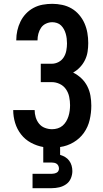

<svg xmlns="http://www.w3.org/2000/svg" viewBox="-20 -763 540 1003"><path d="M150 220V145H250Q257 145 263.5 143.5Q270 142 276 139Q282 136 285 130Q288 124 288 118Q288 110 285 103.5Q282 97 276.5 93Q271 89 264 87.5Q257 86 250 86H206V5Q172 -1 141.5 -17.5Q111 -34 90 -61Q69 -88 59 -121Q49 -154 49 -188H161Q161 -169 166.5 -150.5Q172 -132 184 -117Q196 -102 214.5 -95Q233 -88 252 -88Q267 -88 281.5 -92.5Q296 -97 307 -106.5Q318 -116 325.5 -128.5Q333 -141 337.5 -155Q342 -169 344 -184Q346 -199 346 -213Q346 -235 341.5 -257Q337 -279 324.5 -297Q312 -315 292 -324.5Q272 -334 250 -334H193V-430H250Q269 -430 286 -439Q303 -448 313 -464Q323 -480 326.5 -499Q330 -518 330 -536Q330 -549 328.5 -561.5Q327 -574 323.5 -586.5Q320 -599 314 -610Q308 -621 299 -630Q290 -639 277.5 -643Q265 -647 253 -647Q236 -647 220 -639.5Q204 -632 194.5 -618Q185 -604 180.5 -587Q176 -570 176 -553V-552H65V-554Q65 -579 70.5 -603.5Q76 -628 87 -650.5Q98 -673 115.5 -691.5Q133 -710 155.5 -722Q178 -734 203 -738.5Q228 -743 253 -743Q279 -743 305 -737.5Q331 -732 353.5 -719Q376 -706 393.5 -685.5Q411 -665 421.5 -641Q432 -617 436.5 -591Q441 -565 441 -538Q441 -515 437.5 -492.5Q434 -470 424 -449.5Q414 -429 398 -412Q382 -395 362 -384Q386 -372 405 -354Q424 -336 436 -312.5Q448 -289 452.5 -263Q457 -237 457 -211Q457 -174 448.5 -137Q440 -100 418.5 -69.5Q397 -39 364 -19.5Q331 0 294 5V46Q308 50 320.5 57.5Q333 65 341.5 76.5Q350 88 354 102Q358 116 358 131Q358 150 350 169Q342 188 325.5 199.5Q309 211 289.5 215.5Q270 220 250 220Z"/></svg>

Font: Iosevka SS18
Style: Bold
Weight: 700
Monospace: yes
Designer: Belleve Invis
Foundry: Belleve Invis
Version: Version 25.1.1; ttfautohint (v1.8.4)